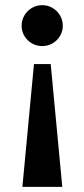

<svg xmlns="http://www.w3.org/2000/svg" viewBox="-20 -533 328 746"><path d="M112 -284 67 193H222L177 -284ZM144 -513C100 -513 64 -477 64 -433C64 -389 100 -354 144 -354C188 -354 224 -389 224 -433C224 -477 188 -513 144 -513Z"/></svg>

Font: Lineal
Style: Bold
Weight: 700
Designer: Created by Frank Adebiaye with contributions from Anton Moglia & Ariel Martín Pérez
Created by Frank ADEBIAYE with FontF
Foundry: Velvetyne Type Foundry
Version: Version 2.000;Glyphs 3.2 (3227)